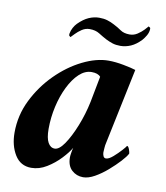

<svg xmlns="http://www.w3.org/2000/svg" viewBox="-71 -650 620 718"><g transform="rotate(10 238.5 -291.0)"><path d="M249 -590Q266 -590 279.5 -586Q293 -582 306 -575Q322 -567 335.5 -557.5Q349 -548 371 -548Q387 -548 400.5 -557Q414 -566 423.5 -576Q433 -586 436 -590Q438 -589 441 -587Q444 -585 443 -579Q442 -567 435.5 -556Q429 -545 422 -537Q403 -517 383.5 -508.5Q364 -500 344 -500Q327 -500 314.5 -504Q302 -508 288 -515Q273 -523 258 -532.5Q243 -542 221 -542Q205 -542 191.5 -533Q178 -524 168.5 -514Q159 -504 155 -500Q153 -501 150.5 -503.5Q148 -506 149 -512Q151 -524 157 -535Q163 -546 170 -553Q190 -573 209.5 -581.5Q229 -590 249 -590ZM311 -438Q337 -438 368.5 -432Q400 -426 415 -421L354 -129Q353 -126 352 -113.5Q351 -101 351 -97Q351 -90 354 -83Q357 -76 364 -76Q375 -76 391 -90Q407 -104 420 -118.5Q433 -133 434 -136Q439 -136 443 -125Q447 -114 447 -109Q441 -97 423.5 -78Q406 -59 383 -39Q360 -19 336 -5.5Q312 8 292 8Q267 8 249 -8.5Q231 -25 231 -57Q231 -60 231.5 -65Q232 -70 233 -75Q234 -81 235 -86Q236 -91 237 -94Q227 -76 204.5 -52Q182 -28 153.5 -10.5Q125 7 95 7Q54 7 32.5 -28Q11 -63 11 -112Q11 -178 40 -236.5Q69 -295 114.5 -340.5Q160 -386 212.5 -412Q265 -438 311 -438ZM256 -385Q231 -385 209 -364.5Q187 -344 170 -309.5Q153 -275 143.5 -233Q134 -191 134 -148Q134 -113 143.5 -96Q153 -79 169 -79Q186 -79 205.5 -107.5Q225 -136 243 -181Q261 -226 271 -274L290 -373Q280 -385 256 -385Z"/></g></svg>

Font: Amiri
Style: Bold Italic
Weight: 700
Italic angle: 10°
Designer: Khaled Hosny
Version: Version 0.113